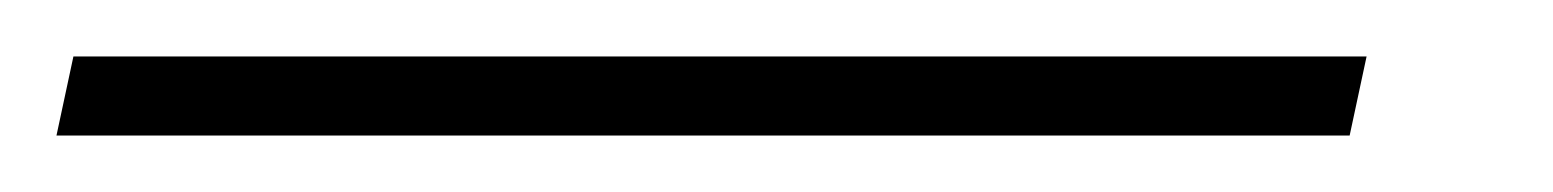

<svg xmlns="http://www.w3.org/2000/svg" viewBox="-46 64 550 68"><path d="M-26 112H432L438 84H-20Z"/></svg>

Font: Source Sans Pro ExtraLight
Style: Italic
Weight: 200
Italic angle: -11°
Designer: Paul D. Hunt
Foundry: Adobe Systems Incorporated
Version: Version 3.006;hotconv 1.0.111;makeotfexe 2.5.65597